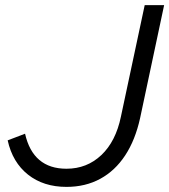

<svg xmlns="http://www.w3.org/2000/svg" viewBox="-20 -720 662 751"><path d="M240 11Q150 11 89.5 -37Q29 -85 10 -171L78 -197Q109 -60 240 -60Q320 -60 376.5 -113.5Q433 -167 453 -264L546 -700H622L528 -258Q509 -172 469.5 -112Q430 -52 372 -20.5Q314 11 240 11Z"/></svg>

Font: Red Hat Display VF
Style: Italic
Weight: 300
Italic angle: -12°
Designer: Pentagram, MCKL
Foundry: Pentagram, MCKL
Version: Version 1.010